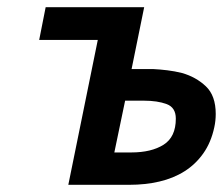

<svg xmlns="http://www.w3.org/2000/svg" viewBox="-20 -514 620 534"><path d="M345 -90Q401 -90 435 -111.5Q469 -133 469 -184Q469 -215 443.5 -224.5Q418 -234 380 -234H328L298 -90ZM252 -403H89L107 -494H381L346 -322H405Q425 -321 445.5 -318.5Q466 -316 486 -311Q525 -300 552.5 -274Q580 -248 580 -197Q580 -188 579 -178.5Q578 -169 576 -160Q567 -118 545.5 -87.5Q524 -57 493 -37.5Q462 -18 423 -9Q384 0 340 0H170Z"/></svg>

Font: Codetta
Style: Bold Italic
Weight: 700
Italic angle: -11°
Designer: Ulrich Proeller
Foundry: PROSA GmbH
Version: Version 2.00;September 29, 2018;FontCreator 11.5.0.2427 64-b